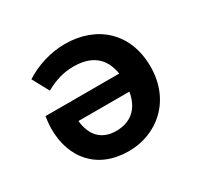

<svg xmlns="http://www.w3.org/2000/svg" viewBox="-131 -751 962 927"><g transform="rotate(-30 350.0 -287.5)"><path d="M330 -589C249 -589 168 -563 105 -522L155 -430C207 -459 255 -474 311 -474C409 -474 471 -430 486 -334H75C73 -320 69 -292 69 -265C69 -105 164 14 341 14C497 14 634 -98 634 -288C634 -478 505 -589 330 -589ZM336 -101C258 -101 210 -147 201 -234H485C470 -145 416 -101 336 -101Z"/></g></svg>

Font: Kawkab Mono
Style: Bold
Weight: 700
Monospace: yes
Designer: Abdullah Arif
Foundry: Abdullah Arif
Version: Version 1.000;PS 000.500;hotconv 1.0.88;makeotf.lib2.5.64775